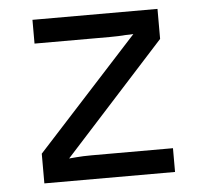

<svg xmlns="http://www.w3.org/2000/svg" viewBox="-44 -597 689 644"><g transform="rotate(-5 300.0 -275.0)"><path d="M88 -550H509V-449L170 -76Q181 -77 194 -78Q205 -79 218 -79.5Q231 -80 245 -80H520V0H80V-100L421 -473Q409 -472 395 -472Q384 -471 369.5 -470.5Q355 -470 341 -470H88Z"/></g></svg>

Font: JetBrainsMono NF
Style: Regular
Weight: 400
Monospace: yes
Designer: Philipp Nurullin, Konstantin Bulenkov
Foundry: JetBrains
Version: Version 1.0.2; ttfautohint (v1.8.3)